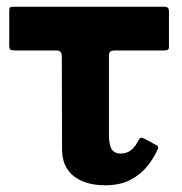

<svg xmlns="http://www.w3.org/2000/svg" viewBox="-20 -540 540 571"><path d="M449 -96.2Q451.5 -101.7 449.5 -104.6Q447.5 -107.5 441 -110.5L409 -127.8Q402.8 -130.5 399 -130.3Q395.3 -130 392.3 -123.8Q382.5 -103.3 369.6 -93.3Q356.8 -83.3 339 -83.3Q320.5 -83.3 312.3 -96.1Q304 -109 304 -138.8V-373.5Q304 -385 309 -387.5Q314 -390 324.5 -390H466Q475 -390 478.8 -391.7Q482.5 -393.5 482.5 -402.5V-503.5Q482.5 -514 479.3 -517Q476 -520 466 -520H22.5Q13 -520 10.3 -518.2Q7.5 -516.5 7.5 -507V-405Q7.5 -395 11 -392.5Q14.5 -390 25 -390H147.8Q163.8 -390 163.8 -373L164.5 -95.5Q164.8 -43.7 199 -16.4Q233.3 11 293 11Q337 11 367.5 -4.9Q398 -20.8 417.9 -45.5Q437.8 -70.2 449 -96.2Z"/></svg>

Font: Besley
Style: Regular
Weight: 400
Designer: Owen Earl
Foundry: indestructible type*
Version: Version 4.000